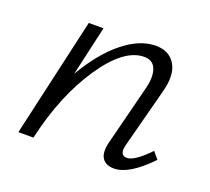

<svg xmlns="http://www.w3.org/2000/svg" viewBox="-82 -520 684 626"><g transform="rotate(20 259.5 -206.5)"><path d="M472 -94 492 -70Q420 5 368 5Q339 5 327 -13.5Q315 -32 324 -69L378 -282Q387 -322 377 -346.5Q367 -371 337 -371Q267 -371 195 -264Q123 -157 88 -3L87 0H35L129 -413H180L141 -241Q190 -325 247.5 -371.5Q305 -418 361 -418Q407 -418 428 -383.5Q449 -349 433 -288L379 -82Q368 -42 396 -42Q422 -42 472 -94Z"/></g></svg>

Font: EauTestInfant Semilight
Style: Italic
Weight: 300
Italic angle: -12°
Designer: Christian Thalmann (Catharsis Fonts)
Version: Version 0.001;PS 000.001;hotconv 1.0.88;makeotf.lib2.5.64775